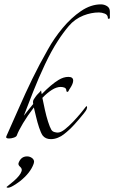

<svg xmlns="http://www.w3.org/2000/svg" viewBox="-20 -632 523 879"><path d="M213 5Q188 5 175 -12Q167 -24 159 -48Q151 -72 145 -98Q139 -124 135 -140Q107 -104 85.5 -68Q64 -32 57 -12Q55 -6 43.5 -2Q32 2 21 2Q5 2 9 -8Q40 -77 68 -141Q96 -205 127.5 -270Q159 -335 199 -405Q227 -456 266.5 -503.5Q306 -551 351 -581.5Q396 -612 442 -612Q457 -612 470 -604Q483 -596 483 -579V-550Q483 -546 477 -546Q474 -546 474 -548Q474 -564 460 -569.5Q446 -575 433 -575Q398 -575 362 -561Q322 -545 295 -513Q268 -481 245 -445Q215 -399 186 -337.5Q157 -276 132.5 -214Q108 -152 89 -102Q100 -116 111 -130Q122 -144 132 -156Q132 -158 131.5 -160Q131 -162 131 -164Q131 -171 134 -176Q137 -181 142 -188Q149 -198 155 -203.5Q161 -209 168 -218L171 -201Q215 -246 248 -266Q271 -280 293 -280Q315 -280 315 -263Q315 -249 301 -228Q296 -221 295 -218Q294 -215 291 -212Q290 -211 287 -212Q284 -213 284 -215Q284 -227 276 -230.5Q268 -234 258 -234Q239 -234 217.5 -220.5Q196 -207 174 -184Q179 -159 185.5 -129.5Q192 -100 200 -75Q208 -50 215 -38Q220 -30 229 -27.5Q238 -25 244 -25Q258 -25 276.5 -39.5Q295 -54 314.5 -74.5Q334 -95 350.5 -115Q367 -135 376 -147Q380 -142 378 -137Q377 -131 372.5 -124.5Q368 -118 364 -113Q344 -88 321 -62.5Q298 -37 272 -17Q261 -8 245 -1.5Q229 5 213 5ZM13 227Q10 226 10 224Q10 224 43 197Q73 171 79 151Q82 140 72 131.5Q62 123 65 114Q76 84 104 84Q116 84 126 91Q136 98 136 109Q136 112 134 118Q119 160 71 198Q27 231 13 227Z"/></svg>

Font: Italianno
Style: Regular
Weight: 400
Designer: Robert E. Leuschke
Foundry: Robert E. Leuschke
Version: Version 1.100; ttfautohint (v1.8.3)